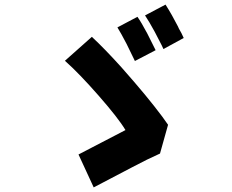

<svg xmlns="http://www.w3.org/2000/svg" viewBox="-20 -806 1009 834"><path d="M690 -593 682 -610 652 -668Q627 -714 610 -739L699 -786Q727 -742 753 -691L757 -682Q769 -662 778 -641ZM656 -588 566 -541 530 -615Q505 -663 490 -687L577 -733Q594 -709 620 -660ZM675 -139Q621 -115 555 -80L387 8L321 -135L525 -241Q494 -293 408 -391Q323 -488 262 -542L379 -646Q435 -594 508 -513L563 -450Q612 -393 649 -346Q690 -294 710 -264Z"/></svg>

Font: Xiangcui Wave Sans Xiangcui Wave Sans
Style: Regular
Weight: 800
Width: 3
Version: Version 0.920;March 28, 2024;FontCreator 14.0.0.2814 64-bit